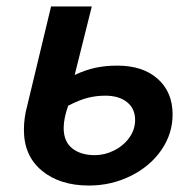

<svg xmlns="http://www.w3.org/2000/svg" viewBox="-20 -561 606 594"><path d="M54 -159Q54 -197 64 -233L138 -541H264L211 -329Q245 -345 276 -351.5Q307 -358 343 -358Q422 -358 468 -317Q514 -276 514 -207Q514 -147 479 -96.5Q444 -46 384 -16.5Q324 13 255 13Q165 13 109.5 -33Q54 -79 54 -159ZM398 -190Q398 -225 373 -245Q348 -265 306 -265Q278 -265 252 -258.5Q226 -252 191 -234Q177 -195 177 -165Q177 -123 203.5 -102Q230 -81 273 -81Q304 -81 333 -95.5Q362 -110 380 -135Q398 -160 398 -190Z"/></svg>

Font: Nebula Sans Semibold
Style: Regular
Weight: 600
Italic angle: -9°
Designer: Paul D. Hunt for Adobe (as Source Sans)
Foundry: Nebula Entertainment & Broadcasting LLC
Version: Version 1.010